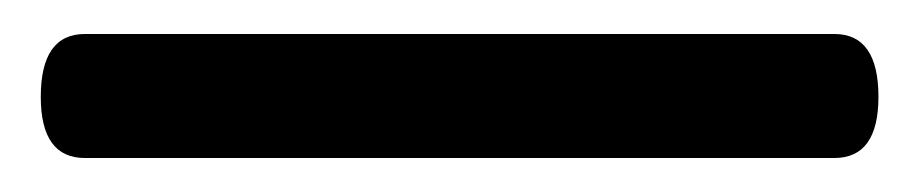

<svg xmlns="http://www.w3.org/2000/svg" viewBox="-20 75 540 113"><path d="M471 168Q497 168 497 132Q497 95 471 95H30Q4 95 4 132Q4 168 30 168Z"/></svg>

Font: LXGW WenKai Mono TC
Style: Bold
Weight: 700
Designer: LXGW / Fontworks Inc.
Foundry: LXGW / Fontworks Inc.
Version: Version 1.330